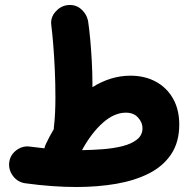

<svg xmlns="http://www.w3.org/2000/svg" viewBox="-20 -686 759 773"><path d="M17.1 -32.2Q21 -62.5 46.1 -81.3Q71.3 -100.1 101.1 -95.7Q130.9 -91.8 158.7 -88.9Q160.6 -97.2 164.1 -105Q179.2 -137.2 196.8 -166.5Q196.3 -171.4 197.3 -177.2Q203.1 -225.6 203.1 -294.9Q203.1 -348.1 200.7 -403.8Q198.2 -459.5 194.3 -507.3Q190.4 -555.2 186.5 -584.5Q182.6 -614.7 202.6 -637.9Q222.7 -661.1 249.5 -665Q283.2 -669.9 306.6 -649.2Q330.1 -628.4 335 -598.6Q339.4 -569.3 343.3 -526.9Q347.2 -484.4 349.6 -438.5Q352.1 -392.6 352.1 -352.5Q352.1 -343.3 352.1 -335Q387.7 -357.4 426.3 -369.4Q464.8 -381.3 504.9 -381.3Q563 -381.3 607.4 -357.2Q651.9 -333 676.8 -288.8Q701.7 -244.6 701.7 -184.6Q701.7 -113.8 669.2 -65.2Q636.7 -16.6 579.8 12.2Q522.9 41 448 54Q373 66.9 288.1 66.9Q191.4 66.9 81.1 51.8Q51.3 47.4 32.5 22.7Q13.7 -2 17.1 -32.2ZM486.8 -232.4Q439.9 -232.4 394 -191.7Q348.1 -150.9 310.1 -81.5Q350.6 -82 393.1 -85.2Q435.5 -88.4 472.2 -97.4Q508.8 -106.4 531.2 -124Q553.7 -141.6 553.7 -169.9Q553.7 -192.9 535.9 -212.6Q518.1 -232.4 486.8 -232.4Z"/></svg>

Font: Mikhak-DS2-FD ExtraBold
Style: Regular
Weight: 800
Designer: Amin Abedi
Version: Version 3.2